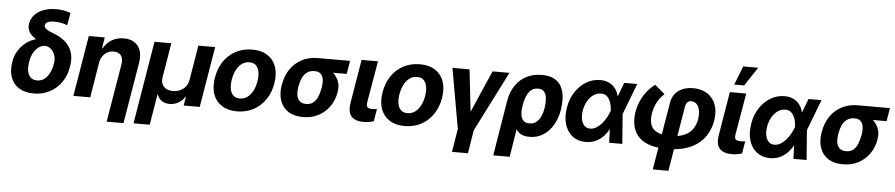

<svg xmlns="http://www.w3.org/2000/svg" viewBox="-50 -1151 8019 1720"><g transform="rotate(5 3960.0 -291.0)"><path d="M168 -610.4Q179.7 -678.7 242.7 -719.5Q305.7 -760.3 401.9 -760.3Q436 -760.3 466.1 -754.9Q496.1 -749.5 529.3 -738.3L509.8 -625.5Q490.2 -633.8 459.2 -640.9Q428.2 -647.9 394.5 -647.5Q354.5 -647.9 334 -637.7Q313.5 -627.4 310.1 -608.4Q308.6 -599.1 313.7 -589.4Q318.8 -579.6 333.7 -569.6Q348.6 -559.6 376 -549.3Q491.2 -508.3 537.6 -438.2Q584 -368.2 568.4 -267.1L566.4 -255.9Q554.7 -177.7 512.9 -117.9Q471.2 -58.1 407.2 -24.2Q343.3 9.8 264.6 9.8Q184.6 9.8 132.1 -22.9Q79.6 -55.7 57.6 -113.8Q35.6 -171.9 47.4 -248L48.8 -258.8Q57.1 -312 85.2 -356.9Q113.3 -401.9 154.3 -433.1Q195.3 -464.4 241.2 -475.6V-478.5Q198.7 -502.9 179.9 -535.9Q161.1 -568.8 168 -610.4ZM199.7 -273.9 198.2 -266.1Q190.4 -220.7 197.3 -185.1Q204.1 -149.4 225.8 -129.4Q247.6 -109.4 283.7 -109.4Q319.8 -109.4 347.2 -129.2Q374.5 -148.9 392.8 -184.1Q411.1 -219.2 419.4 -264.6L421.4 -273.9Q428.2 -309.1 419.2 -341.1Q410.2 -373 388.9 -395.8Q367.7 -418.5 336.4 -424.3Q300.3 -424.8 272 -404.8Q243.7 -384.8 225.1 -350.8Q206.5 -316.9 199.7 -273.9Z M823.2 -315.4 771.5 0H620.1L710.9 -545.9H854.5L838.9 -448.7H845.2Q871.6 -497.1 918.7 -524.9Q965.8 -552.7 1026.9 -552.7Q1083.5 -552.7 1121.6 -527.8Q1159.7 -502.9 1175.5 -457Q1191.4 -411.1 1180.7 -347.2L1088.4 204.1H937L1024.9 -320.3Q1032.7 -370.1 1012.2 -398.4Q991.7 -426.8 945.8 -427.2Q915.5 -427.2 889.9 -413.8Q864.3 -400.4 846.9 -375.5Q829.6 -350.6 823.2 -315.4Z M1178.2 197.8 1301.8 -545.9H1453.1L1400.9 -231.9Q1396 -199.2 1407.2 -174.1Q1418.5 -148.9 1443.4 -135Q1468.3 -121.1 1504.4 -121.1Q1540.5 -121.1 1570.3 -135Q1600.1 -148.9 1619.4 -174.1Q1638.7 -199.2 1644 -231.9L1696.3 -545.9H1847.2L1756.3 0H1611.3L1625 -77.6H1620.1Q1597.7 -42.5 1561.8 -22.7Q1525.9 -2.9 1483.9 -2.9Q1443.8 -2.9 1414.3 -22.7Q1384.8 -42.5 1373.5 -77.6H1369.6L1323.7 197.8Z M2091.8 10.7Q2008.3 10.3 1953.6 -25.4Q1898.9 -61 1876.7 -124.8Q1854.5 -188.5 1868.7 -272.9Q1882.3 -356.9 1924.8 -419.9Q1967.3 -482.9 2033 -517.8Q2098.6 -552.7 2181.2 -552.7Q2264.2 -552.7 2318.8 -517.1Q2373.5 -481.4 2395.8 -417.5Q2418 -353.5 2403.8 -268.6Q2390.1 -185.1 2347.4 -122.3Q2304.7 -59.6 2239.5 -24.7Q2174.3 10.3 2091.8 10.7ZM2106.9 -106.4Q2145 -106.4 2174.8 -128.2Q2204.6 -149.9 2224.1 -187.7Q2243.7 -225.6 2251.5 -273.4Q2259.3 -320.8 2252.7 -357.9Q2246.1 -395 2224.6 -416.3Q2203.1 -437.5 2165.5 -437Q2127.4 -437.5 2097.7 -415.5Q2067.9 -393.6 2048.3 -355.5Q2028.8 -317.4 2021 -269.5Q2013.2 -222.7 2019.5 -185.5Q2025.9 -148.4 2047.6 -127.4Q2069.3 -106.4 2106.9 -106.4Z M2470.7 -258.8 2473.6 -269.5Q2485.8 -343.3 2525.1 -401.9Q2564.5 -460.4 2627.4 -494.4Q2690.4 -528.3 2772.9 -528.3Q2783.2 -522 2791 -505.9Q2798.8 -489.7 2813.2 -472.9Q2827.6 -456.1 2856.4 -446.3Q2893.1 -434.1 2923.3 -404.8Q2953.6 -375.5 2969 -335.2Q2984.4 -294.9 2976.1 -249L2975.1 -238.3Q2963.9 -168.5 2925.3 -112.3Q2886.7 -56.2 2825.7 -23.2Q2764.6 9.8 2685.1 9.8Q2602.1 9.8 2550 -25.4Q2498 -60.5 2478 -121.3Q2458 -182.1 2470.7 -258.8ZM2623.5 -269.5 2620.6 -258.8Q2613.8 -217.3 2618.4 -183.3Q2623 -149.4 2643.6 -129.4Q2664.1 -109.4 2704.6 -109.4Q2741.7 -109.4 2766.6 -129.4Q2791.5 -149.4 2806.2 -183.3Q2820.8 -217.3 2827.6 -258.8L2830.6 -269.5Q2836.9 -307.6 2832.8 -339.4Q2828.6 -371.1 2809.8 -390.4Q2791 -409.7 2753.9 -409.2Q2714.4 -409.7 2687.5 -390.4Q2660.6 -371.1 2645.3 -339.4Q2629.9 -307.6 2623.5 -269.5ZM3062 -528.3 3042 -409.2H2753.9L2772.9 -528.3Z M3164.1 -545.9H3311.5L3247.1 -170.4Q3242.2 -138.2 3254.9 -127.2Q3267.6 -116.2 3295.9 -116.2Q3309.6 -116.2 3320.1 -117.2Q3330.6 -118.2 3339.4 -119.1L3321.3 -8.3Q3301.3 -1.5 3277.6 2.4Q3253.9 6.3 3228.5 6.3Q3156.7 6.3 3121.1 -30.5Q3085.4 -67.4 3098.6 -152.8Z M3599.6 10.7Q3516.1 10.3 3461.4 -25.4Q3406.7 -61 3384.5 -124.8Q3362.3 -188.5 3376.5 -272.9Q3390.1 -356.9 3432.6 -419.9Q3475.1 -482.9 3540.8 -517.8Q3606.4 -552.7 3689 -552.7Q3772 -552.7 3826.7 -517.1Q3881.3 -481.4 3903.6 -417.5Q3925.8 -353.5 3911.6 -268.6Q3897.9 -185.1 3855.2 -122.3Q3812.5 -59.6 3747.3 -24.7Q3682.1 10.3 3599.6 10.7ZM3614.7 -106.4Q3652.8 -106.4 3682.6 -128.2Q3712.4 -149.9 3731.9 -187.7Q3751.5 -225.6 3759.3 -273.4Q3767.1 -320.8 3760.5 -357.9Q3753.9 -395 3732.4 -416.3Q3710.9 -437.5 3673.3 -437Q3635.3 -437.5 3605.5 -415.5Q3575.7 -393.6 3556.2 -355.5Q3536.6 -317.4 3528.8 -269.5Q3521 -222.7 3527.3 -185.5Q3533.7 -148.4 3555.4 -127.4Q3577.1 -106.4 3614.7 -106.4Z M3981 -545.9H4134.8L4177.2 -168.5L4341.8 -545.9H4493.7L4219.7 -4.9L4186 204.1H4042.5L4076.7 -4.9Z M4413.6 203.1 4494.1 -288.6Q4508.3 -374 4548.3 -433.1Q4588.4 -492.2 4648.9 -522.5Q4709.5 -552.7 4784.7 -552.7Q4852.1 -552.7 4894.5 -530.5Q4937 -508.3 4959.2 -468.8Q4981.4 -429.2 4986.3 -377.4Q4991.2 -325.7 4982.9 -266.6L4981.9 -256.8Q4968.3 -176.8 4932.4 -116.7Q4896.5 -56.6 4842.8 -23.4Q4789.1 9.8 4721.2 9.8Q4657.7 9.8 4624 -20.8Q4590.3 -51.3 4577.4 -106.2Q4564.5 -161.1 4563.5 -232.9L4635.7 -257.8Q4631.3 -232.9 4631.3 -207Q4631.3 -181.2 4638.4 -159.2Q4645.5 -137.2 4662.8 -123.8Q4680.2 -110.4 4710.9 -110.4Q4750 -110.4 4775.1 -132.1Q4800.3 -153.8 4814.7 -187.7Q4829.1 -221.7 4834.5 -256.8L4835.9 -266.6Q4842.3 -310.5 4838.6 -347.2Q4835 -383.8 4816.7 -405.8Q4798.3 -427.7 4760.3 -427.7Q4725.1 -427.7 4700.2 -406.7Q4675.3 -385.7 4660.2 -350.8Q4645 -315.9 4638.2 -274.4L4561 203.1Z M5226.6 11.7Q5156.2 11.2 5107.9 -26.4Q5059.6 -64 5039.6 -129.9Q5019.5 -195.8 5033.7 -280.8Q5046.9 -361.8 5087.4 -423.1Q5127.9 -484.4 5186 -518.6Q5244.1 -552.7 5309.1 -552.7Q5355.5 -552.7 5389.9 -536.1Q5424.3 -519.5 5446.5 -489.7Q5468.8 -460 5477.5 -420.9L5523.9 -424.3L5535.6 -269.5L5556.2 0H5438L5427.7 -283.2Q5426.3 -308.6 5421.4 -334.5Q5416.5 -360.4 5405.3 -382.6Q5394 -404.8 5375.2 -418.7Q5356.4 -432.6 5327.1 -432.6Q5289.6 -432.6 5258.8 -410.6Q5228 -388.7 5206.8 -351.3Q5185.5 -314 5177.2 -265.6Q5170.4 -220.7 5177.7 -186Q5185.1 -151.4 5204.8 -131.6Q5224.6 -111.8 5255.4 -111.3Q5285.6 -111.3 5312 -127.2Q5338.4 -143.1 5360.1 -168.2Q5381.8 -193.4 5397.9 -221.9Q5414.1 -250.5 5423.3 -276.4L5525.9 -545.9H5642.6L5537.6 -271.5L5475.1 -124L5431.6 -119.6Q5410.6 -81.1 5380.9 -51.5Q5351.1 -22 5312.7 -5.1Q5274.4 11.7 5226.6 11.7Z M5848.1 204.1 5949.7 -404.8Q5961.4 -475.6 6013.9 -514.2Q6066.4 -552.7 6145 -552.7Q6221.2 -552.7 6273.9 -518.3Q6326.7 -483.9 6349.4 -422.1Q6372.1 -360.4 6357.9 -277.8Q6348.6 -221.7 6322 -169.9Q6295.4 -118.2 6248 -77.6Q6200.7 -37.1 6129.2 -13.7Q6057.6 9.8 5958.5 9.8Q5857.4 9.8 5792.2 -14.9Q5727.1 -39.6 5692.6 -82.5Q5658.2 -125.5 5648.7 -180.4Q5639.2 -235.4 5648.9 -294.9Q5659.2 -354 5682.4 -403.3Q5705.6 -452.6 5737.3 -490.5Q5769 -528.3 5804.7 -552.7L5894 -476.6Q5868.7 -454.1 5849.1 -426.8Q5829.6 -399.4 5816.4 -366.7Q5803.2 -334 5796.4 -294.9Q5788.1 -242.7 5799.3 -200.4Q5810.5 -158.2 5853 -133.8Q5895.5 -109.4 5979 -109.4Q6054.7 -109.4 6103.3 -130.6Q6151.9 -151.9 6178.2 -189.9Q6204.6 -228 6213.4 -277.8Q6220.2 -323.2 6213.6 -358.6Q6207 -394 6187.7 -414.3Q6168.5 -434.6 6137.2 -434.6Q6117.2 -434.6 6103.8 -420.4Q6090.3 -406.2 6086.4 -382.8L5988.8 204.1Z M6475.6 -545.9H6623L6558.6 -170.4Q6553.7 -138.2 6566.4 -127.2Q6579.1 -116.2 6607.4 -116.2Q6621.1 -116.2 6631.6 -117.2Q6642.1 -118.2 6650.9 -119.1L6632.8 -8.3Q6612.8 -1.5 6589.1 2.4Q6565.4 6.3 6540 6.3Q6468.3 6.3 6432.6 -30.5Q6397 -67.4 6410.2 -152.8ZM6508.8 -616.7 6574.7 -785.6H6709.5L6598.1 -616.7Z M6883.8 11.7Q6813.5 11.2 6765.1 -26.4Q6716.8 -64 6696.8 -129.9Q6676.8 -195.8 6690.9 -280.8Q6704.1 -361.8 6744.6 -423.1Q6785.2 -484.4 6843.3 -518.6Q6901.4 -552.7 6966.3 -552.7Q7012.7 -552.7 7047.1 -536.1Q7081.5 -519.5 7103.8 -489.7Q7126 -460 7134.8 -420.9L7181.2 -424.3L7192.9 -269.5L7213.4 0H7095.2L7085 -283.2Q7083.5 -308.6 7078.6 -334.5Q7073.7 -360.4 7062.5 -382.6Q7051.3 -404.8 7032.5 -418.7Q7013.7 -432.6 6984.4 -432.6Q6946.8 -432.6 6916 -410.6Q6885.3 -388.7 6864 -351.3Q6842.8 -314 6834.5 -265.6Q6827.6 -220.7 6835 -186Q6842.3 -151.4 6862.1 -131.6Q6881.8 -111.8 6912.6 -111.3Q6942.9 -111.3 6969.2 -127.2Q6995.6 -143.1 7017.3 -168.2Q7039.1 -193.4 7055.2 -221.9Q7071.3 -250.5 7080.6 -276.4L7183.1 -545.9H7299.8L7194.8 -271.5L7132.3 -124L7088.9 -119.6Q7067.9 -81.1 7038.1 -51.5Q7008.3 -22 6970 -5.1Q6931.6 11.7 6883.8 11.7Z M7325.7 -258.8 7328.6 -269.5Q7340.8 -343.3 7380.1 -401.9Q7419.4 -460.4 7482.4 -494.4Q7545.4 -528.3 7627.9 -528.3Q7638.2 -522 7646 -505.9Q7653.8 -489.7 7668.2 -472.9Q7682.6 -456.1 7711.4 -446.3Q7748 -434.1 7778.3 -404.8Q7808.6 -375.5 7824 -335.2Q7839.4 -294.9 7831.1 -249L7830.1 -238.3Q7818.8 -168.5 7780.3 -112.3Q7741.7 -56.2 7680.7 -23.2Q7619.6 9.8 7540 9.8Q7457 9.8 7405 -25.4Q7353 -60.5 7333 -121.3Q7313 -182.1 7325.7 -258.8ZM7478.5 -269.5 7475.6 -258.8Q7468.8 -217.3 7473.4 -183.3Q7478 -149.4 7498.5 -129.4Q7519 -109.4 7559.6 -109.4Q7596.7 -109.4 7621.6 -129.4Q7646.5 -149.4 7661.1 -183.3Q7675.8 -217.3 7682.6 -258.8L7685.5 -269.5Q7691.9 -307.6 7687.7 -339.4Q7683.6 -371.1 7664.8 -390.4Q7646 -409.7 7608.9 -409.2Q7569.3 -409.7 7542.5 -390.4Q7515.6 -371.1 7500.2 -339.4Q7484.9 -307.6 7478.5 -269.5ZM7917 -528.3 7897 -409.2H7608.9L7627.9 -528.3Z"/></g></svg>

Font: Inter Tight
Style: Bold Italic
Weight: 700
Italic angle: -9.39999°
Designer: Rasmus Andersson
Foundry: rsms
Version: Version 3.004